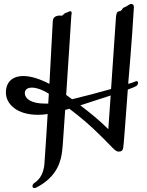

<svg xmlns="http://www.w3.org/2000/svg" viewBox="-20 -751 746 975"><path d="M342 -669C343 -676 344 -681 344 -685C344 -691 341 -694 336 -694C329 -694 322 -686 315 -686C308 -686 300 -671 291 -671C290 -671 290 -672 285 -672C264 -672 249 -664 248 -643L231 -325C183 -350 137 -365 98 -365C50 -365 10 -340 10 -281C10 -222 67 -168 172 -168C188 -168 205 -169 222 -172C215 -65 212 -4 209 31L206 74C203 145 167 170 153 179C148 183 145 189 145 194C145 199 147 204 154 204C158 204 161 202 165 201C273 146 291 62 296 12C299 -5 303 -89 311 -193C318 -194 324 -196 332 -199C391 -154 433 -120 507 -46C549 -4 566 19 582 19C597 19 605 13 606 -4C608 -9 618 -147 629 -296C653 -305 668 -311 672 -314C679 -318 681 -326 681 -331C681 -335 678 -339 673 -339C672 -339 668 -338 663 -336C659 -333 648 -330 631 -325C647 -508 660 -703 660 -715C660 -726 654 -731 646 -731C637 -731 622 -716 609 -713C599 -708 601 -696 586 -694C572 -691 572 -684 569 -665L544 -299C484 -282 413 -263 346 -247L316 -269C328 -451 342 -661 342 -669ZM388 -216C444 -235 497 -251 542 -266L530 -95C482 -143 436 -179 388 -216ZM207 -225C136 -225 106 -252 106 -277C106 -296 119 -306 142 -306C162 -306 191 -298 228 -275L225 -225Z"/></svg>

Font: Engagement
Style: Regular
Weight: 400
Designer: Astigmatic (AOETI)
Foundry: Astigmatic (AOETI)
Version: Version 1.000